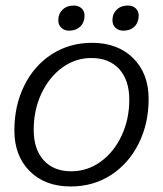

<svg xmlns="http://www.w3.org/2000/svg" viewBox="-20 -665 590 695"><path d="M32 -193Q32 -283 68 -355.5Q104 -428 168 -469Q232 -510 313 -510Q406 -510 462 -454.5Q518 -399 518 -307Q518 -217 481.5 -144.5Q445 -72 381 -31Q317 10 236 10Q143 10 87.5 -45.5Q32 -101 32 -193ZM448 -304Q448 -375 411.5 -415Q375 -455 311 -455Q253 -455 205.5 -420.5Q158 -386 130 -326.5Q102 -267 102 -195Q102 -125 138 -85Q174 -45 238 -45Q296 -45 344 -79.5Q392 -114 420 -173.5Q448 -233 448 -304ZM191 -591Q191 -615 206.5 -630Q222 -645 247 -645Q264 -645 275 -635Q286 -625 286 -609Q286 -584 270.5 -569Q255 -554 230 -554Q213 -554 202 -564.5Q191 -575 191 -591ZM387 -592Q387 -615 402.5 -630Q418 -645 443 -645Q460 -645 471 -635Q482 -625 482 -609Q482 -584 467 -569Q452 -554 427 -554Q409 -554 398 -564.5Q387 -575 387 -592Z"/></svg>

Font: Sarabun Light
Style: Italic
Weight: 300
Italic angle: -10°
Designer: Suppakit Chalermlarp | Katatrad Co.,Ltd.
Foundry: Cadson Demak Co.,Ltd.
Version: Version 1.000; ttfautohint (v1.6)